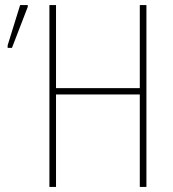

<svg xmlns="http://www.w3.org/2000/svg" viewBox="-20 -734 681 754"><path d="M555 0V-714H529V-388H200V-714H174V0H200V-363H529V0ZM10 -546H27L89 -707V-714H59L10 -556Z"/></svg>

Font: Noto Sans Condensed Thin
Style: Regular
Weight: 100
Width: 3
Designer: Monotype Design Team
Foundry: Monotype Imaging Inc.
Version: Version 2.013